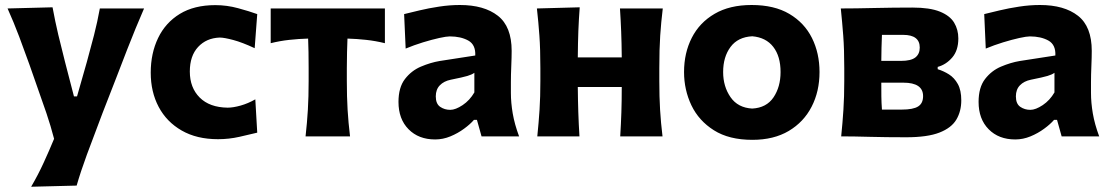

<svg xmlns="http://www.w3.org/2000/svg" viewBox="-20 -532 4329 749"><path d="M101.5 196.5Q128.5 150.5 150.2 103Q172 55.5 191 9.5Q178 -40.5 161 -90.8Q144 -141 126.5 -189.5L95 -279.5Q76 -333 54.8 -389.2Q33.5 -445.5 9.5 -499L185 -503.5Q195 -449 207.2 -397.2Q219.5 -345.5 233.5 -291L268.5 -156H280.5L319 -291Q333.5 -343.5 346.8 -395Q360 -446.5 369.5 -499H542Q524.5 -458.5 509 -421Q493.5 -383.5 476 -338.5Q458.5 -293.5 434.5 -231L380 -91Q343.5 4.5 319 71.2Q294.5 138 279 192Z M830.5 11Q747.5 11 688.8 -22.8Q630 -56.5 599 -115Q568 -173.5 568 -248.5Q568 -324 596.8 -383.8Q625.5 -443.5 681.5 -477.8Q737.5 -512 820 -512Q865 -512 909 -500Q953 -488 983.5 -477L973.5 -344Q925.5 -366.5 890 -376Q854.5 -385.5 837 -385.5Q785 -383.5 752.8 -348.8Q720.5 -314 720.5 -253Q720.5 -190 759 -151.5Q797.5 -113 868 -112Q889.5 -112 918.8 -120.2Q948 -128.5 976 -144.5L983.5 -14.5Q954.5 -7.5 913.8 1.8Q873 11 830.5 11Z M1172 0Q1178 -53.5 1181 -103.8Q1184 -154 1184 -216V-266Q1184 -300.5 1183.5 -328.5Q1183 -356.5 1182 -381.5Q1146 -380.5 1109 -376.5Q1072 -372.5 1036 -363.5V-499H1481.5V-363.5Q1445 -372.5 1408 -376.5Q1371 -380.5 1335.5 -381.5Q1334.5 -356.5 1333.8 -328.5Q1333 -300.5 1333 -266V-216Q1333 -154 1336 -103.8Q1339 -53.5 1345.5 0Z M1677.5 12Q1613 12 1573.8 -27.8Q1534.5 -67.5 1534.5 -134.5Q1534.5 -191 1559.8 -223.8Q1585 -256.5 1622.2 -272.2Q1659.5 -288 1695 -294L1834 -315.5Q1836 -357.5 1806.8 -373.8Q1777.5 -390 1734.5 -390Q1722 -390 1693.5 -383.8Q1665 -377.5 1630 -366.8Q1595 -356 1562.5 -342.5L1556.5 -477Q1581 -483 1616.5 -491.5Q1652 -500 1693 -506.2Q1734 -512.5 1774 -512.5Q1868.5 -512.5 1922.2 -470.5Q1976 -428.5 1976 -333.5Q1976 -309 1974.5 -274.2Q1973 -239.5 1973 -211.5V-169.5Q1973 -131.5 1980.2 -89.2Q1987.5 -47 2005 0H1858.5L1840.5 -64.5H1829Q1814.5 -47.5 1790.2 -29.8Q1766 -12 1737 0Q1708 12 1677.5 12ZM1736.5 -103.5Q1757 -103.5 1784.8 -122Q1812.5 -140.5 1830.5 -171.5V-248Q1821 -241 1803.5 -235.8Q1786 -230.5 1738.5 -221Q1711.5 -215.5 1695.8 -199.2Q1680 -183 1680 -156Q1680 -127 1697.2 -115.2Q1714.5 -103.5 1736.5 -103.5Z M2076 0Q2081.5 -53.5 2084.8 -103.8Q2088 -154 2088 -216V-266Q2088 -340.5 2084.2 -393Q2080.5 -445.5 2074.5 -499L2241.5 -503.5Q2238 -457 2236.2 -411.8Q2234.5 -366.5 2234 -308H2405.5Q2405 -365 2403.2 -409.2Q2401.5 -453.5 2398.5 -499H2565.5Q2559 -445.5 2555.5 -393Q2552 -340.5 2552 -266V-216Q2552 -154 2555 -103.8Q2558 -53.5 2564.5 0H2399.5Q2402.5 -48.5 2404 -93.8Q2405.5 -139 2405.5 -192.5H2234Q2234.5 -139 2236 -93.8Q2237.5 -48.5 2240.5 0Z M2915 13.5Q2824 13.5 2765 -23.8Q2706 -61 2677.2 -121.2Q2648.5 -181.5 2648.5 -251Q2648.5 -325.5 2678.8 -384.8Q2709 -444 2767.8 -478.2Q2826.5 -512.5 2912 -512.5Q3000.5 -512.5 3059.2 -477.8Q3118 -443 3147.5 -383.8Q3177 -324.5 3177 -251Q3177 -175.5 3146.2 -115.8Q3115.5 -56 3057 -21.2Q2998.5 13.5 2915 13.5ZM2914.5 -108.5Q2970 -111.5 2997.5 -152.2Q3025 -193 3025 -251Q3025 -312.5 2996.5 -349.2Q2968 -386 2914.5 -390.5Q2858.5 -387.5 2829.8 -348.8Q2801 -310 2801 -251Q2801 -194.5 2829.8 -153Q2858.5 -111.5 2914.5 -108.5Z M3261.5 0Q3267 -53.5 3270.2 -103.8Q3273.5 -154 3273.5 -216V-266Q3273.5 -340.5 3269.5 -393Q3265.5 -445.5 3260 -499Q3316 -499 3391.5 -500.8Q3467 -502.5 3539.5 -502.5Q3607 -502.5 3646.2 -486.8Q3685.5 -471 3702 -443.8Q3718.5 -416.5 3718.5 -382Q3718.5 -335.5 3694.8 -307.8Q3671 -280 3638 -271V-262Q3661 -255 3682 -241.8Q3703 -228.5 3716.5 -204.2Q3730 -180 3730 -140.5Q3730 -98 3710.8 -65.5Q3691.5 -33 3644.8 -14.8Q3598 3.5 3515 3.5Q3437 3.5 3373.2 1.8Q3309.5 0 3261.5 0ZM3420.5 -396Q3419.5 -370 3418.8 -345.5Q3418 -321 3418 -294.5H3495Q3534 -294.5 3551 -308Q3568 -321.5 3568 -346.5Q3568 -396 3503 -396ZM3420.5 -104.5H3498Q3542.5 -104.5 3561.8 -116.8Q3581 -129 3581 -157Q3581 -209.5 3504 -209.5H3418Q3418 -181 3418.2 -156Q3418.5 -131 3420.5 -104.5Z M3940.5 12Q3876 12 3836.8 -27.8Q3797.5 -67.5 3797.5 -134.5Q3797.5 -191 3822.8 -223.8Q3848 -256.5 3885.2 -272.2Q3922.5 -288 3958 -294L4097 -315.5Q4099 -357.5 4069.8 -373.8Q4040.5 -390 3997.5 -390Q3985 -390 3956.5 -383.8Q3928 -377.5 3893 -366.8Q3858 -356 3825.5 -342.5L3819.5 -477Q3844 -483 3879.5 -491.5Q3915 -500 3956 -506.2Q3997 -512.5 4037 -512.5Q4131.5 -512.5 4185.2 -470.5Q4239 -428.5 4239 -333.5Q4239 -309 4237.5 -274.2Q4236 -239.5 4236 -211.5V-169.5Q4236 -131.5 4243.2 -89.2Q4250.5 -47 4268 0H4121.5L4103.5 -64.5H4092Q4077.5 -47.5 4053.2 -29.8Q4029 -12 4000 0Q3971 12 3940.5 12ZM3999.5 -103.5Q4020 -103.5 4047.8 -122Q4075.5 -140.5 4093.5 -171.5V-248Q4084 -241 4066.5 -235.8Q4049 -230.5 4001.5 -221Q3974.5 -215.5 3958.8 -199.2Q3943 -183 3943 -156Q3943 -127 3960.2 -115.2Q3977.5 -103.5 3999.5 -103.5Z"/></svg>

Font: Commissioner Flair
Style: Bold
Weight: 700
Designer: Kostas Bartsokas
Foundry: Kostas Bartsokas
Version: Version 1.000; ttfautohint (v1.8.3)